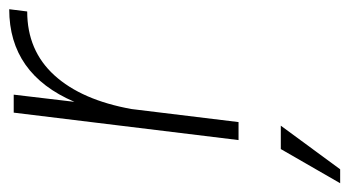

<svg xmlns="http://www.w3.org/2000/svg" viewBox="-218 -356 776 427"><g transform="rotate(-90 170.5 -142.0)"><path d="M73 0 134 -500H174L158 -365Q220 -510 364 -510L359 -470Q272 -470 217 -409.5Q162 -349 142 -238L113 0ZM53 94H105L8 226H-23Z"/></g></svg>

Font: Haskoy ExtraLight
Style: Italic
Weight: 200
Designer: Ertekin Erdin
Foundry: Ertekin Erdin
Version: Version 2.000; ttfautohint (v1.8.4.7-5d5b)